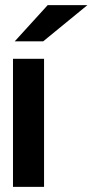

<svg xmlns="http://www.w3.org/2000/svg" viewBox="-20 -731 362 751"><path d="M30.8 0V-501H152.3V0ZM37.6 -569.3 166.5 -710.9H321.8L148.9 -569.3Z"/></svg>

Font: Ride
Style: Bold
Weight: 700
Version: Version 3.000